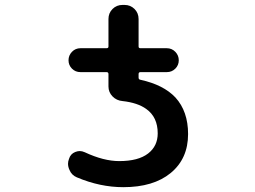

<svg xmlns="http://www.w3.org/2000/svg" viewBox="-20 -775 1040 784"><path d="M483.4 -10.7Q388.7 -10.7 293.9 -50.8Q272.5 -59.6 263.7 -81.1Q257.8 -93.8 257.8 -106.4Q257.8 -116.2 261.7 -126Q267.6 -146.5 287.1 -154.3Q296.9 -158.2 305.7 -158.2Q315.4 -158.2 326.2 -153.3Q403.3 -117.2 466.8 -117.2Q544.9 -117.2 585 -148.4Q624 -178.7 624 -230.5Q624 -296.9 577.1 -330.1Q542 -355.5 480.5 -362.3Q456.1 -364.3 439.5 -381.3Q422.9 -398.4 422.9 -421.9V-472.7Q422.9 -480.5 415 -480.5H308.6Q288.1 -480.5 273.9 -494.6Q259.8 -508.8 259.8 -528.8Q259.8 -548.8 273.9 -563.5Q288.1 -578.1 308.6 -578.1H415Q422.9 -578.1 422.9 -585V-697.3Q422.9 -721.7 439.5 -738.3Q456.1 -754.9 480.5 -754.9H488.3Q512.7 -754.9 529.3 -738.3Q545.9 -721.7 545.9 -697.3V-585Q545.9 -578.1 553.7 -578.1H661.1Q681.6 -578.1 695.8 -563.5Q710 -548.8 710 -528.8Q710 -508.8 695.8 -494.6Q681.6 -480.5 661.1 -480.5H553.7Q545.9 -480.5 545.9 -472.7V-458Q545.9 -450.2 553.7 -449.2Q647.5 -428.7 696.3 -377Q748 -320.3 748 -227.5Q748 -127 676.8 -68.4Q606.4 -10.7 483.4 -10.7Z"/></svg>

Font: Rounded Mgen+ 1mn medium
Style: Regular
Weight: 500
Designer: [Source Han Sans]
Ryoko NISHIZUKA  (kana & ideographs); Paul D. Hunt (Latin, Greek & Cyrillic); Wenlong ZHANG  (bopomofo
Version: Version 1.059.20150602